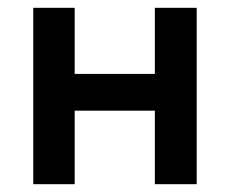

<svg xmlns="http://www.w3.org/2000/svg" viewBox="-20 -471 587 491"><path d="M376 -188H171V0H65V-451H171V-282H376V-451H483V0H376Z"/></svg>

Font: Tilda Sans Semibold
Style: Regular
Weight: 600
Designer: ParaType Ltd
Foundry: ParaType Ltd
Version: Version 1.009